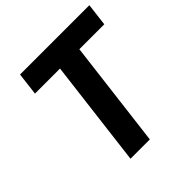

<svg xmlns="http://www.w3.org/2000/svg" viewBox="-198 -898 1046 1046"><g transform="rotate(-45 324.5 -375.0)"><path d="M649 -750 633 -619H441L365 0H216L292 -619H99L115 -750Z"/></g></svg>

Font: Orkney
Style: BoldItalic
Weight: 700
Designer: Samuel Oakes and Alfredo Marco Pradil
Foundry: Alfredo Marco Pradil
Version: 1.0; ttfautohint (v1.5)